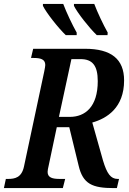

<svg xmlns="http://www.w3.org/2000/svg" viewBox="-39 -964 662 984"><path d="M457 -784H512L513 -797C490 -838 461 -899 444 -944H340V-934C357 -899 419 -820 457 -784ZM298 -784H354V-797C331 -838 302 -899 285 -944H181V-934C198 -899 260 -820 298 -784ZM-19 0H283L295 -47H267C231 -47 205 -53 205 -83C205 -90 207 -101 211 -118L252 -312H316L364 -115C386 -21 434 0 545 0H560L571 -47H564C528 -47 509 -75 489 -141L434 -336C509 -357 597 -412 597 -552C597 -661 531 -714 397 -714H131L120 -667H132C168 -667 193 -661 193 -631C193 -625 191 -615 188 -599L84 -111C72 -54 38 -47 2 -47H-9ZM319 -365H263L327 -661H374C434 -661 462 -629 462 -548C462 -416 397 -365 319 -365Z"/></svg>

Font: Noto Serif Condensed SemiBold
Style: Italic
Weight: 600
Width: 3
Italic angle: -12°
Designer: Monotype Design Team
Foundry: Monotype Imaging Inc.
Version: Version 2.014